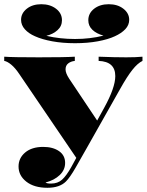

<svg xmlns="http://www.w3.org/2000/svg" viewBox="-24 -877 696 911"><path d="M652 -608V-588Q629 -577 604 -545.5Q579 -514 546 -455L389 -177L335 -82Q308 -35 289 -16Q259 14 201 14Q138 14 101 -15Q64 -44 64 -87Q64 -127 95.5 -153.5Q127 -180 181 -180Q227 -180 256 -160Q285 -140 285 -104Q285 -71 259.5 -46.5Q234 -22 192 -11Q198 -6 218 -6Q250 -6 270.5 -24.5Q291 -43 314 -84L338 -128L68 -525Q48 -555 29 -570.5Q10 -586 -4 -588V-608Q36 -605 160 -605Q286 -605 331 -608V-588Q312 -586 299.5 -576Q287 -566 287 -548Q287 -530 304 -504L437 -305L470 -365Q523 -461 523 -516Q523 -585 444 -588V-608Q519 -605 575 -605Q622 -605 652 -608ZM589 -783Q589 -758 570.5 -738.5Q552 -719 521 -705Q489 -690 440 -681Q391 -672 332 -672Q273 -672 224 -681Q175 -690 142 -705Q112 -718 94 -738Q76 -758 76 -783Q76 -814 103 -835.5Q130 -857 172 -857Q214 -857 242 -835.5Q270 -814 270 -781Q270 -753 249 -734Q228 -715 196 -707Q260 -692 332 -692Q404 -692 467 -708Q434 -717 414.5 -735.5Q395 -754 395 -781Q395 -814 422.5 -835.5Q450 -857 492 -857Q534 -857 561.5 -835.5Q589 -814 589 -783Z"/></svg>

Font: Playfair Display SC Black
Style: Regular
Weight: 900
Designer: Claus Eggers Sørensen
Foundry: Claus Eggers Sørensen
Version: Version 1.200; ttfautohint (v1.6)